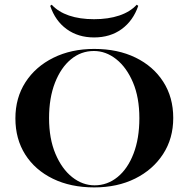

<svg xmlns="http://www.w3.org/2000/svg" viewBox="-20 -792 808 823"><path d="M383.9 11.3Q283.1 11.3 206.9 -25.8Q130.6 -62.9 88.3 -129.4Q46 -196 46 -284.7Q46 -372.6 89.1 -439.5Q132.3 -506.5 208.9 -544.4Q285.5 -582.3 383.9 -582.3Q484.7 -582.3 560.9 -545.2Q637.1 -508.1 679.8 -441.5Q722.6 -375 722.6 -286.3Q722.6 -198.4 679 -131.5Q635.5 -64.5 559.3 -26.6Q483.1 11.3 383.9 11.3ZM385.5 2.4Q440.3 2.4 483.9 -33.1Q527.4 -68.5 552.4 -133.5Q577.4 -198.4 577.4 -285.5Q577.4 -374.2 550 -438.7Q522.6 -503.2 478.2 -538.3Q433.9 -573.4 382.3 -573.4Q327.4 -573.4 284.3 -537.9Q241.1 -502.4 215.7 -437.5Q190.3 -372.6 190.3 -285.5Q190.3 -197.6 217.7 -132.7Q245.2 -67.7 289.5 -32.7Q333.9 2.4 385.5 2.4ZM383.1 -631.5Q315.3 -631.5 266.1 -666.9Q216.9 -702.4 195.2 -766.9L201.6 -771.8Q229.8 -741.1 275.8 -725.4Q321.8 -709.7 383.1 -709.7Q444.4 -709.7 491.1 -725.4Q537.9 -741.1 566.1 -771.8L572.6 -766.9Q550.8 -703.2 501.6 -667.3Q452.4 -631.5 383.1 -631.5Z"/></svg>

Font: Playfair 144pt SemiExpanded ExtraBold
Style: Regular
Weight: 800
Width: 6
Designer: Claus Eggers Sørensen
Foundry: Claus Eggers Sørensen
Version: Version 2.203